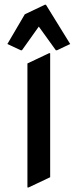

<svg xmlns="http://www.w3.org/2000/svg" viewBox="-20 -785 333 824"><path d="M11.7 -596.2 86.4 -723.6 172.4 -764.6H177.2L281.2 -596.2L224.6 -569.3H219.7L146.5 -670.9L74.2 -569.3H69.3ZM97.7 19.5V-512.7L190.4 -556.6H195.3V-24.4L102.5 19.5Z"/></svg>

Font: Nova Square
Style: Book
Weight: 400
Version: Version 2.000